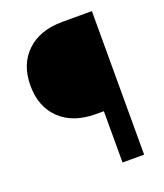

<svg xmlns="http://www.w3.org/2000/svg" viewBox="-122 -722 685 804"><g transform="rotate(-20 220.5 -320.0)"><path d="M381.8 0H285.6V-228.5H250.5Q149.4 -228.5 91.3 -283.9Q33.2 -339.4 33.2 -434.1Q33.2 -528.8 91.6 -584.2Q149.9 -639.6 251 -639.6H381.8Z"/></g></svg>

Font: Yantramanav
Style: Bold
Weight: 700
Version: Version 1.001;PS 1.0;hotconv 1.0.72;makeotf.lib2.5.5900; ttf